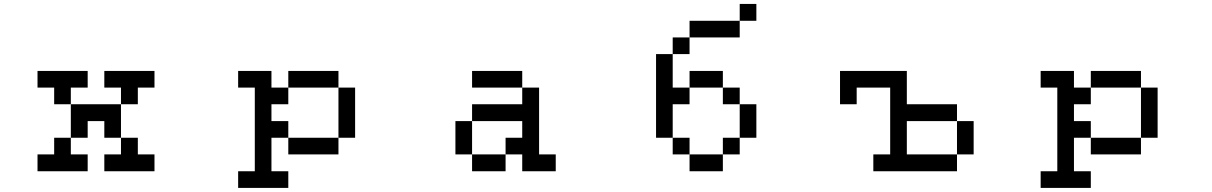

<svg xmlns="http://www.w3.org/2000/svg" viewBox="-20 -796 6040 957"><path d="M500 -359.4V-442.4H750V-359.4H667V-276.4H583V-359.4ZM167 -359.4V-442.4H417V-359.4H333V-276.4H250V-359.4ZM167 -26.4H250V-109.4H333V-276.4H583V-109.4H500V-192.4H417V-109.4H333V-26.4H417V57.6H167ZM583 -109.4H667V-26.4H750V57.6H500V-26.4H583Z M1167 57.6H1250V-359.4H1167V-442.4H1333V-359.4H1417V-276.4H1333V-192.4H1417V-109.4H1333V57.6H1417V140.6H1167ZM1417 -109.4H1667V-26.4H1417ZM1667 -109.4V-359.4H1417V-442.4H1667V-359.4H1750V-109.4Z M2250 -26.4V-192.4H2333V-276.4H2583V-359.4H2667V-26.4H2750V57.6H2583V-26.4H2500V-109.4H2583V-192.4H2333V-26.4H2500V57.6H2333V-26.4ZM2583 -359.4H2333V-442.4H2583Z M3250 -109.4V-526.4H3333V-609.4H3417V-692.4H3667V-776.4H3750V-692.4H3667V-609.4H3417V-526.4H3333V-359.4H3417V-442.4H3583V-359.4H3667V-276.4H3750V-109.4H3667V-276.4H3583V-359.4H3417V-276.4H3333V-109.4H3417V-26.4H3583V-109.4H3667V-26.4H3583V57.6H3417V-26.4H3333V-109.4Z M4167 -276.4V-442.4H4500V-276.4H4750V-192.4H4833V-26.4H4750V-192.4H4500V-26.4H4750V57.6H4333V-26.4H4417V-359.4H4250V-276.4Z M5167 57.6H5250V-359.4H5167V-442.4H5333V-359.4H5417V-276.4H5333V-192.4H5417V-109.4H5333V57.6H5417V140.6H5167ZM5417 -109.4H5667V-26.4H5417ZM5667 -109.4V-359.4H5417V-442.4H5667V-359.4H5750V-109.4Z"/></svg>

Font: KH Dot kagurazaka 12
Style: Regular
Weight: 400
Designer: Original version for X68000 by Keitarou Hiraki (http://hp.vector.co.jp/authors/VA000874/) / TrueType conversion by Homem
Version: Version 1.00.20150527